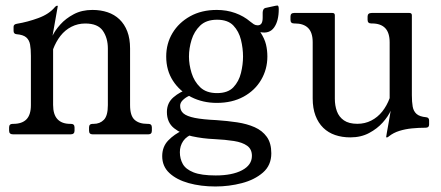

<svg xmlns="http://www.w3.org/2000/svg" viewBox="-20 -487 1600 696"><path d="M27.5 0Q13 0 13 -13V-25Q13 -38 26 -38H28Q60 -38 76 -54.5Q92 -71 92 -106V-284.5Q92 -309.2 89 -325.6Q86 -342 75.1 -351.5Q64.2 -361 40 -363Q29.2 -364 29.2 -375V-390Q29.2 -399.2 42 -401Q79.8 -407.2 119.1 -421.6Q158.5 -436 179.5 -461.8Q183.8 -466.2 186.5 -466.2H187.5Q189.5 -466.2 189.5 -465L170.5 -357.5Q179.5 -376.8 198.9 -398.4Q218.2 -420 247.4 -435.5Q276.5 -451 315 -451Q345 -451 370 -442.6Q395 -434.2 413.2 -416.8Q431.5 -399.2 441.5 -373.1Q451.5 -347 451.5 -311V-106Q451.5 -67.5 467.8 -52.8Q484 -38 514.2 -38H517.5Q530.5 -38 530.5 -25V-13Q530.5 0 517.5 0H315.8Q302.8 0 302.8 -13V-25Q302.8 -38 315.8 -38H319.5Q342.2 -38 356.6 -52.8Q371 -67.5 371 -106V-311Q371 -349.2 352.8 -375.5Q334.5 -401.8 289.2 -401.8Q262 -401.8 238.9 -390Q215.8 -378.2 199.2 -357Q182.8 -335.8 172.5 -308.5V-106.8Q172.5 -71.8 188.4 -54.9Q204.2 -38 234.5 -38H237.2Q250.2 -38 250.2 -25V-13Q250.2 0 235.8 0Z M766.8 -415.5Q727.8 -415.5 705.8 -394.4Q683.8 -373.2 674.4 -342.5Q665 -311.8 665 -282Q665 -253.2 674.4 -222.5Q683.8 -191.8 705.8 -170.6Q727.8 -149.5 766.8 -149.5Q806 -149.5 826 -170.6Q846 -191.8 853.5 -222.5Q861 -253.2 861 -282Q861 -311.8 853.5 -342.5Q846 -373.2 826 -394.4Q806 -415.5 766.8 -415.5ZM683.2 -3Q656.5 6.2 644.2 24.1Q632 42 632 64.8Q632 88.2 642.6 107.4Q653.2 126.5 681.5 137.8Q709.8 149 762 149Q821.8 149 857.5 130.1Q893.2 111.2 893.2 78Q893.2 53.8 876 41.4Q858.8 29 828 24.1Q797.2 19.2 756 17.2Q715.5 15.5 676.2 7Q637 -1.5 611 -22.2Q585 -43 585 -81Q585 -114 609 -134.5Q633 -155 661 -163L684 -144Q678 -145 665.5 -139.5Q653 -134 643 -124.4Q633 -114.8 633 -103.5Q633 -86 645.1 -75.8Q657.2 -65.5 686.2 -59.6Q715.2 -53.8 765.5 -51.5Q804.5 -48.8 839.9 -43.5Q875.2 -38.2 903.1 -25.9Q931 -13.5 947.2 9.1Q963.5 31.8 963.5 68.8Q963.5 112.2 933.2 138.5Q903 164.8 856.6 176.9Q810.2 189 761 189Q708 189 664 176.8Q620 164.5 594 140.2Q568 116 568 79Q568 45 589.8 22.2Q611.5 -0.5 644 -15.5ZM766 -114Q715.2 -114 673.5 -135Q631.8 -156 607.1 -194Q582.5 -232 582.5 -282Q582.5 -329 605.2 -367Q628 -405 669.2 -428Q710.5 -451 766 -451Q801.5 -451 832.8 -439.8Q864 -428.5 887 -408.8Q894 -403 900.1 -399.1Q906.2 -395.2 914.2 -395.2Q923.2 -395.2 927.8 -402Q932.2 -408.8 932.2 -423.2V-441.2Q932.2 -447.8 935 -452.8Q937.8 -457.8 945.2 -458.8L978.5 -466Q982.5 -467 985.5 -467Q990.5 -467 990.5 -454Q990.5 -411 973.6 -387.4Q956.8 -363.8 923.8 -370.5Q939.2 -346.8 944.2 -325.9Q949.2 -305 949.2 -282Q949.2 -236 926.6 -197.5Q904 -159 862.8 -136.5Q821.5 -114 766 -114Z M1249.8 11Q1220 11 1195 2.5Q1170 -6 1151.9 -23.6Q1133.8 -41.2 1123.6 -68Q1113.5 -94.8 1113.5 -130.2V-334Q1113.5 -369 1097 -385.5Q1080.5 -402 1048.5 -402H1046Q1033 -402 1033 -415V-427Q1033 -440 1046 -440H1185.2Q1193.8 -440 1193.8 -431.5V-129Q1193.8 -104.5 1201.2 -83.8Q1208.8 -63 1226.8 -50.6Q1244.8 -38.2 1275.5 -38.2Q1302.8 -38.2 1325.9 -50Q1349 -61.8 1365.8 -82.9Q1382.5 -104 1392.5 -131.2V-333.2Q1392.5 -368.2 1376.4 -385.1Q1360.2 -402 1328.2 -402H1325.8Q1312.5 -402 1312.5 -415V-427Q1312.5 -440 1327.2 -440H1464.2Q1473 -440 1473 -431.5V-142Q1473 -117.5 1476 -100.6Q1479 -83.8 1490 -74Q1501 -64.2 1525 -62Q1535.5 -61 1535.5 -50V-35.2Q1535.5 -24 1522.8 -24Q1497.8 -24 1473.4 -21.6Q1449 -19.2 1427.6 -12.5Q1406.2 -5.8 1390 7Q1385.8 11 1383 11H1381.8Q1379.8 11 1379.8 9.8Q1379.8 8.5 1382.4 -6.2Q1385 -21 1388.9 -42.6Q1392.8 -64.2 1396.2 -85.5Q1387.2 -65.2 1367.4 -42.9Q1347.5 -20.5 1318 -4.8Q1288.5 11 1249.8 11Z"/></svg>

Font: Young Serif Light
Style: Regular
Weight: 300
Designer: Bastien Sozeau
Foundry: NBR — Bastien Sozeau
Version: Version 5.001